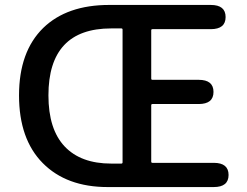

<svg xmlns="http://www.w3.org/2000/svg" viewBox="-20 -757 1001 777"><path d="M416 0Q249 0 153 -97Q57 -194 57 -371Q57 -548 155 -644Q251 -737 422 -737H833Q893 -737 893 -688Q893 -639 833 -639H597Q592 -639 592 -634V-439Q592 -434 597 -434H784Q844 -434 844 -385Q844 -336 784 -336H597Q592 -336 592 -331V-103Q592 -98 597 -98H845Q905 -98 905 -49Q905 0 845 0ZM430 -95H471Q476 -95 476 -100V-637Q476 -642 471 -642H430Q176 -642 176 -371Q176 -234 241.5 -164.5Q307 -95 430 -95Z"/></svg>

Font: Resource Han Rounded TW Medium
Style: Regular
Weight: 500
Designer: Cyano Hao (round all glyphs); Ryoko NISHIZUKA 西塚涼子 (kana, bopomofo & ideographs); Paul D. Hunt (Latin, Greek & Cyrillic)
Foundry: Cyano Hao
Version: 0.990